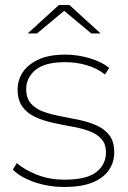

<svg xmlns="http://www.w3.org/2000/svg" viewBox="-20 -740 510 763"><path d="M236 3Q172 3 116 -16.5Q60 -36 31 -66L47 -92Q76 -66 126 -46Q176 -26 237 -26Q324 -26 362.5 -56Q401 -86 401 -134Q401 -169 382 -189Q363 -209 332 -220Q301 -231 263.5 -237.5Q226 -244 188 -252.5Q150 -261 119 -275.5Q88 -290 69 -316Q50 -342 50 -385Q50 -422 70.5 -453Q91 -484 133 -503.5Q175 -523 240 -523Q288 -523 336.5 -508.5Q385 -494 414 -470L397 -444Q366 -469 324.5 -481Q283 -493 239 -493Q158 -493 121 -462Q84 -431 84 -386Q84 -350 103 -328.5Q122 -307 153 -296Q184 -285 221.5 -278Q259 -271 296.5 -263Q334 -255 365 -241Q396 -227 415 -202Q434 -177 434 -134Q434 -94 411.5 -62.5Q389 -31 345.5 -14Q302 3 236 3ZM90 -607 214 -720H256L380 -607H343L235 -697L127 -607Z"/></svg>

Font: Montserrat Thin ExtraLight
Style: Regular
Weight: 250
Version: Version 9.000